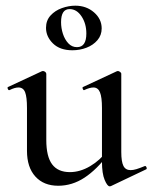

<svg xmlns="http://www.w3.org/2000/svg" viewBox="-20 -645 537 676"><path d="M185 9Q134 9 104.5 -23.5Q75 -56 75 -114V-265Q75 -303 68.5 -320Q62 -337 45 -337Q32 -337 14 -328Q10 -326 7.5 -332Q5 -338 9 -339L127 -394Q129 -395 131 -395Q135 -395 139 -392Q143 -389 143 -385V-152Q143 -94 163.5 -66.5Q184 -39 226 -39Q262 -39 297.5 -60Q333 -81 358 -115L363 -104Q321 -48 277.5 -19.5Q234 9 185 9ZM407 -385V-110Q407 -76 414.5 -61Q422 -46 440 -46Q449 -46 460.5 -49.5Q472 -53 489 -60Q493 -62 495.5 -56.5Q498 -51 495 -49L371 10Q369 11 366 11Q358 11 348.5 -11.5Q339 -34 339 -76V-265Q339 -303 332 -320Q325 -337 309 -337Q296 -337 277 -328Q274 -326 271.5 -332Q269 -338 273 -339L391 -394Q393 -395 395 -395Q398 -395 402.5 -392Q407 -389 407 -385ZM235 -468Q191 -468 166.5 -492Q142 -516 142 -547Q142 -573 158 -590.5Q174 -608 198 -616.5Q222 -625 245 -625Q284 -625 311 -601.5Q338 -578 338 -545Q338 -521 323 -503.5Q308 -486 284.5 -477Q261 -468 235 -468ZM251 -479Q284 -479 284 -527Q284 -562 267 -587.5Q250 -613 225 -613Q195 -613 195 -567Q195 -546 201.5 -526Q208 -506 220.5 -492.5Q233 -479 251 -479Z"/></svg>

Font: Cormorant Light Medium
Style: Regular
Weight: 500
Version: Version 4.000